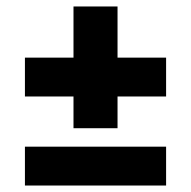

<svg xmlns="http://www.w3.org/2000/svg" viewBox="-20 -663 590 593"><path d="M57 -210H493V-90H57ZM207 -365H57V-485H207V-643H343V-485H493V-365H343V-267H207Z"/></svg>

Font: 
Style: 㨦
Weight: 700
Designer: A.Korolkova, Vitaly Kuzmin
Foundry: ParaType Ltd
Version: Version 2.000